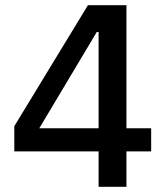

<svg xmlns="http://www.w3.org/2000/svg" viewBox="-20 -718 640 738"><path d="M359 0V-136H35V-233L318 -698H466V-225H561V-136H466V0ZM131 -225H359V-595H352Z"/></svg>

Font: IBM Plex Sans Devanagari Medium
Style: Regular
Weight: 500
Designer: Mike Abbink, Paul van der Laan, Pieter van Rosmalen, Erin McLaughlin
Foundry: Bold Monday
Version: Version 1.1